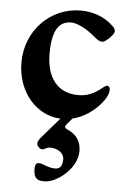

<svg xmlns="http://www.w3.org/2000/svg" viewBox="-52 -470 514 782"><g transform="rotate(5 205.5 -79.0)"><path d="M380 -136C374 -136 370 -131 363 -127C331 -101 305 -88 265 -88C182 -88 135 -148 135 -246C135 -340 161 -380 212 -380C238 -380 276 -360 310 -331C321 -322 331 -313 344 -313C359 -313 392 -347 392 -360C392 -365 389 -372 383 -378C349 -413 300 -432 247 -432C122 -432 24 -330 24 -201C24 -82 101 9 202 14L131 96C123 105 117 116 117 121C117 135 131 145 139 145C148 145 156 135 172 135C198 135 228 150 228 178C228 203 219 218 199 218C167 218 147 202 132 202C121 202 115 207 115 226C115 266 130 274 159 274C211 274 291 209 291 140C291 96 269 71 236 56C228 53 224 49 224 45C224 42 226 39 229 35L251 9C316 -6 367 -58 384 -92C390 -104 392 -114 392 -120C392 -130 388 -136 380 -136Z"/></g></svg>

Font: EB Garamond
Style: Bold
Weight: 700
Designer: Georg Duffner and Octavio Pardo
Foundry: Georg Duffner
Version: Version 1.000;PS 001.000;hotconv 1.0.88;makeotf.lib2.5.64775